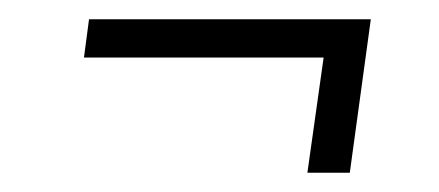

<svg xmlns="http://www.w3.org/2000/svg" viewBox="-20 -360 460 201"><path d="M368.2 -339.8 346.2 -179.2H301.8L318.8 -299.8H67.9L73.2 -339.8Z"/></svg>

Font: Fira Sans Compressed ExtraLight
Style: Italic
Weight: 250
Width: 3
Italic angle: -8°
Designer: Carrois Corporate & Edenspiekermann AG
Foundry: Carrois Corporate GbR & Edenspiekermann AG
Version: Version 4.203;PS 004.203;hotconv 1.0.88;makeotf.lib2.5.64775